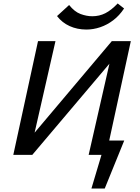

<svg xmlns="http://www.w3.org/2000/svg" viewBox="-20 -896 811 1111"><path d="M572 0V-83H699L656 0ZM509 195 592 -83H699L586 195ZM104 0 115 -51 627 -658H690L678 -604L167 0ZM57 0 200 -658H301L151 0ZM493 0 643 -658H737L594 0ZM480 -725Q427 -725 383 -745Q339 -765 310 -803L380 -867Q411 -828 446 -815Q481 -802 514 -802Q555 -802 589.5 -819.5Q624 -837 661 -876L698 -847Q671 -806 635.5 -779Q600 -752 560 -738.5Q520 -725 480 -725Z"/></svg>

Font: Ysabeau Infant SemiBold
Style: Italic
Weight: 600
Italic angle: -12°
Designer: Christian Thalmann (Catharsis Fonts)
Version: Version 2.002; featfreeze: ss01,ss02,lnum